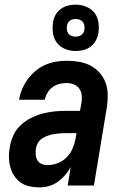

<svg xmlns="http://www.w3.org/2000/svg" viewBox="-20 -800 540 828"><path d="M150 8Q128 8 107 3.5Q86 -1 69.5 -12.5Q53 -24 41.5 -41.5Q30 -59 24.5 -79Q19 -99 18.5 -121Q18 -143 22 -164Q26 -190 37 -215Q48 -240 68 -259Q88 -278 112.5 -290.5Q137 -303 163 -310Q189 -317 214.5 -319.5Q240 -322 266 -322H325L331 -355Q334 -371 332.5 -387.5Q331 -404 322.5 -417Q314 -430 298.5 -436Q283 -442 267 -442Q251 -442 235.5 -438Q220 -434 206.5 -424Q193 -414 184.5 -399.5Q176 -385 173 -370H62Q66 -393 75.5 -415.5Q85 -438 99.5 -458Q114 -478 133 -494Q152 -510 174.5 -520Q197 -530 220.5 -534Q244 -538 267 -538Q294 -538 320.5 -533.5Q347 -529 369.5 -517.5Q392 -506 409 -487Q426 -468 435 -444Q444 -420 444.5 -393Q445 -366 441 -339L385 0H272L285 -80Q275 -61 260.5 -44.5Q246 -28 228.5 -15.5Q211 -3 190.5 2.5Q170 8 150 8ZM184 -88Q206 -88 228 -96Q250 -104 267 -121Q284 -138 293 -159.5Q302 -181 306 -203L310 -226H266Q253 -226 240 -225Q227 -224 214 -222Q201 -220 188 -215.5Q175 -211 163.5 -204Q152 -197 144.5 -185Q137 -173 135 -160Q133 -147 134 -133.5Q135 -120 141 -109.5Q147 -99 158.5 -93.5Q170 -88 184 -88ZM306 -580Q282 -580 260.5 -589Q239 -598 225.5 -615.5Q212 -633 208.5 -656.5Q205 -680 209 -704Q211 -721 219.5 -736Q228 -751 242.5 -761.5Q257 -772 273.5 -776Q290 -780 306 -780Q330 -780 352 -771Q374 -762 387.5 -744.5Q401 -727 404.5 -703.5Q408 -680 404 -656Q401 -639 392.5 -624Q384 -609 370 -598.5Q356 -588 339 -584Q322 -580 306 -580ZM306 -642Q313 -642 319 -643.5Q325 -645 330.5 -649Q336 -653 339.5 -658.5Q343 -664 344 -671Q345 -680 344 -689Q343 -698 337.5 -705Q332 -712 323.5 -715Q315 -718 306 -718Q300 -718 293.5 -716.5Q287 -715 281.5 -711Q276 -707 273 -701.5Q270 -696 269 -689Q267 -680 268.5 -671Q270 -662 275 -655Q280 -648 288.5 -645Q297 -642 306 -642Z"/></svg>

Font: Iosevka Curly Oblique
Style: Bold
Weight: 700
Italic angle: -9°
Monospace: yes
Designer: Belleve Invis
Foundry: Belleve Invis
Version: Version 11.1.0; ttfautohint (v1.8.3)